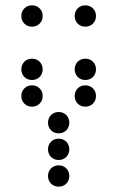

<svg xmlns="http://www.w3.org/2000/svg" viewBox="-20 -710 440 720"><path d="M100 -610C123 -610 140 -627 140 -650C140 -673 123 -690 100 -690C77 -690 60 -673 60 -650C60 -627 77 -610 100 -610ZM300 -610C323 -610 340 -627 340 -650C340 -673 323 -690 300 -690C277 -690 260 -673 260 -650C260 -627 277 -610 300 -610ZM100 -410C123 -410 140 -427 140 -450C140 -473 123 -490 100 -490C77 -490 60 -473 60 -450C60 -427 77 -410 100 -410ZM300 -410C323 -410 340 -427 340 -450C340 -473 323 -490 300 -490C277 -490 260 -473 260 -450C260 -427 277 -410 300 -410ZM100 -310C123 -310 140 -327 140 -350C140 -373 123 -390 100 -390C77 -390 60 -373 60 -350C60 -327 77 -310 100 -310ZM300 -310C323 -310 340 -327 340 -350C340 -373 323 -390 300 -390C277 -390 260 -373 260 -350C260 -327 277 -310 300 -310ZM200 -210C223 -210 240 -227 240 -250C240 -273 223 -290 200 -290C177 -290 160 -273 160 -250C160 -227 177 -210 200 -210ZM200 -110C223 -110 240 -127 240 -150C240 -173 223 -190 200 -190C177 -190 160 -173 160 -150C160 -127 177 -110 200 -110ZM200 -10C223 -10 240 -27 240 -50C240 -73 223 -90 200 -90C177 -90 160 -73 160 -50C160 -27 177 -10 200 -10Z"/></svg>

Font: TINY 5x3 80
Style: Regular
Weight: 200
Designer: Jack Halten Fahnestock
Foundry: Velvetyne Type Foundry
Version: Version 1.002;hotconv 1.0.109;makeotfexe 2.5.65596